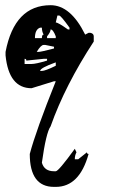

<svg xmlns="http://www.w3.org/2000/svg" viewBox="-20 -337 540 743"><path d="M175.8 -316.9Q253.4 -316.9 309.6 -203.1L322.8 -210H329.6Q342.8 -207.5 342.8 -196.3V-176.3Q231.9 -6.8 175.8 151.9Q158.2 176.3 142.1 292.5Q151.4 325.7 189 325.7H195.8Q206.5 325.7 269.5 238.8L275.9 252.4Q269.5 264.2 269.5 279.3H282.7L316.4 252.4Q316.4 258.8 322.8 258.8Q287.6 386.2 195.8 386.2H189Q95.2 386.2 95.2 258.8Q119.1 168.5 195.8 -22.5H189L102.1 4.4Q14.2 4.4 1.5 -122.6V-136.2Q36.1 -316.9 175.8 -316.9ZM202.1 -276.9 195.8 -250Q205.1 -250 242.7 -223.1H249V-230Q215.3 -276.9 209 -276.9ZM115.2 -189.5H142.1Q142.1 -203.1 148.9 -203.1Q142.1 -214.8 142.1 -230H135.3Q115.2 -223.1 115.2 -189.5ZM175.8 -223.1Q175.8 -212.9 162.1 -196.3V-189.5H195.8V-196.3Q185.5 -223.1 175.8 -223.1ZM122.1 -136.2H128.9Q138.7 -136.2 189 -149.4V-156.2L155.3 -163.1H148.9Q138.2 -163.1 122.1 -136.2ZM75.2 -109.4V-89.4H102.1Q118.7 -89.4 162.1 -102.5V-109.4H148.9L82 -102.5Q82 -109.4 75.2 -109.4ZM135.3 -62.5H142.1Q154.8 -62.5 195.8 -82.5V-95.7Q135.3 -74.2 135.3 -62.5Z"/></svg>

Font: Otrack
Style: Regular
Weight: 400
Designer: Sodina
Foundry: Sodina
Version: Version 2.10 June 16, 2016